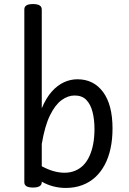

<svg xmlns="http://www.w3.org/2000/svg" viewBox="-20 -910 638 947"><path d="M143 15Q121 15 110.5 8.5Q100 2 100 -11V-864Q100 -877 110.5 -883.5Q121 -890 143 -890Q164 -890 175 -883.5Q186 -877 186 -863V-376Q208 -428 236 -459Q264 -490 296 -504.5Q328 -519 362 -519Q442 -519 488.5 -456Q535 -393 535 -276Q535 -224 525.5 -179Q516 -134 497 -98Q478 -62 450.5 -36.5Q423 -11 386 3Q349 17 304 17Q274 17 244 9.5Q214 2 186 -14V-11Q186 2 175 8.5Q164 15 143 15ZM186 -90Q218 -73 245.5 -65.5Q273 -58 298 -58Q326 -58 349.5 -67.5Q373 -77 390.5 -94.5Q408 -112 420.5 -138.5Q433 -165 439.5 -199Q446 -233 446 -274Q446 -320 436.5 -357.5Q427 -395 406 -417Q385 -439 348 -439Q315 -439 283.5 -416Q252 -393 226.5 -341Q201 -289 186 -200Z"/></svg>

Font: Playwrite GB S
Style: Regular
Weight: 400
Designer: Veronika Burian, José Scaglione
Foundry: TypeTogether
Version: Version 1.000